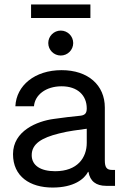

<svg xmlns="http://www.w3.org/2000/svg" viewBox="-20 -844 563 872"><path d="M218.8 7.8C315.9 7.8 362.8 -30.8 379.9 -63.5H381.8C388.7 -21 416.5 0 461.9 0H502.4V-72.3H488.3C464.8 -72.3 456.1 -84 456.1 -115.2V-355.5C456.1 -457.5 379.9 -525.4 259.8 -525.4C137.7 -525.4 54.2 -455.6 49.8 -361.3H134.3C138.2 -412.6 188 -452.1 259.8 -452.1C332 -452.1 374 -411.1 374 -351.6C374 -328.1 364.7 -319.8 340.3 -317.9C307.1 -314.9 272 -310.5 223.1 -303.7C148.9 -293.5 39.1 -250 39.1 -144C39.1 -42.5 116.2 7.8 218.8 7.8ZM230.5 -66.4C164.6 -66.4 124 -92.3 124 -139.2C124 -190.9 169.4 -218.3 248 -237.8C294.9 -250 335 -253.4 374 -259.3V-195.3C374 -127.9 332 -66.4 230.5 -66.4ZM255.9 -591.8C287.1 -591.8 312.5 -617.2 312.5 -648.4C312.5 -679.7 287.1 -705.1 255.9 -705.1C224.6 -705.1 199.2 -679.7 199.2 -648.4C199.2 -617.2 224.6 -591.8 255.9 -591.8ZM390.6 -823.7H121.1V-762.2H390.6Z"/></svg>

Font: Raveo Display Display
Style: Regular
Weight: 400
Designer: Jakub Foglar, Rasmus Andersson (Inter)
Foundry: Jakubfoglar.com
Version: Version 1.100;Glyphs 3.2.3 (3260)